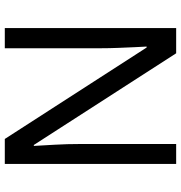

<svg xmlns="http://www.w3.org/2000/svg" viewBox="3 -757 754 800"><g transform="rotate(-90 380.0 -357.0)"><path d="M663 0H558L176 -593H172Q174 -558 177 -506Q180 -454 180 -399V0H97V-714H201L582 -123H586Q585 -139 583.5 -171Q582 -203 580.5 -241Q579 -279 579 -311V-714H663Z"/></g></svg>

Font: Noto Sans Old Persian
Style: Regular
Weight: 400
Designer: Monotype Design Team
Foundry: Monotype Imaging Inc.
Version: Version 2.001; ttfautohint (v1.8.4.7-5d5b)